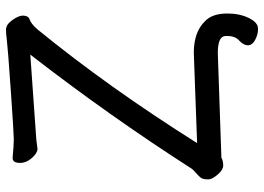

<svg xmlns="http://www.w3.org/2000/svg" viewBox="-140 -611 880 640"><g transform="rotate(-90 300.0 -291.0)"><path d="M525 129H522Q505 129 487 119.5Q469 110 469 95Q469 82 483 68Q500 54 500 27V21Q500 -5 443 -5L94 7Q85 13 68 13Q54 13 38 -5.5Q22 -24 22 -37Q22 -49 24.5 -56Q27 -63 40 -74.5Q53 -86 57 -91Q234 -367 438 -630L155 -610L124 -606Q110 -606 93.5 -624.5Q77 -643 77 -664Q77 -689 93 -689Q137 -685 156 -685Q174 -685 318 -695Q462 -705 484.5 -708Q507 -711 521 -711Q538 -711 553 -690Q568 -669 568 -655Q568 -638 557 -633Q541 -628 522 -606Q330 -371 143 -74L444 -85Q513 -85 549 -48Q575 -24 575 27Q575 68 560 98.5Q545 129 525 129Z"/></g></svg>

Font: LXGW WenKai Lite
Style: Bold
Weight: 700
Designer: LXGW / Fontworks Inc.
Foundry: LXGW / Fontworks Inc.
Version: Version 1.330;April 28, 2024